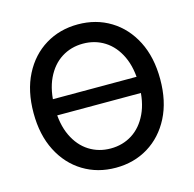

<svg xmlns="http://www.w3.org/2000/svg" viewBox="-108 -848 978 968"><g transform="rotate(-15 380.5 -364.0)"><path d="M624.5 -405.8V-321.3H133.8V-405.8ZM380.4 10.3Q285.6 10.3 210.7 -35.4Q135.7 -81.1 92.8 -165Q49.8 -249 49.8 -363.3Q49.8 -478.5 92.8 -562.5Q135.7 -646.5 210.7 -692.1Q285.6 -737.8 380.4 -737.8Q475.6 -737.8 550.3 -692.1Q625 -646.5 668 -562.5Q710.9 -478.5 710.9 -363.3Q710.9 -248.5 668 -164.8Q625 -81.1 550.3 -35.4Q475.6 10.3 380.4 10.3ZM380.4 -90.3Q442.9 -90.3 492.7 -121.8Q542.5 -153.3 571.5 -214.4Q600.6 -275.4 600.6 -363.3Q600.6 -452.1 571.5 -513.2Q542.5 -574.2 492.7 -605.7Q442.9 -637.2 380.4 -637.2Q317.9 -637.2 268.1 -605.7Q218.3 -574.2 189.2 -512.9Q160.2 -451.7 160.2 -363.3Q160.2 -275.4 189.2 -214.4Q218.3 -153.3 268.1 -121.8Q317.9 -90.3 380.4 -90.3Z"/></g></svg>

Font: Inter 20pt Medium
Style: Regular
Weight: 500
Version: Version 4.001;git-66647c0bb